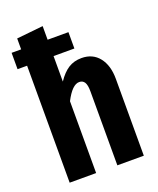

<svg xmlns="http://www.w3.org/2000/svg" viewBox="-140 -841 765 927"><g transform="rotate(-20 242.5 -377.5)"><path d="M437 -395V0H301V-380Q301 -413 292 -427Q283 -441 265 -441Q229 -441 192 -369V0H56V-601H7V-685H56V-741L192 -755V-685H299V-601H192V-470Q218 -509 247 -527.5Q276 -546 315 -546Q372 -546 404.5 -505Q437 -464 437 -395Z"/></g></svg>

Font: Fira Sans Compressed SemiBold
Style: Regular
Weight: 600
Width: 1
Designer: bBox Type GmbH & Carrois Corporate GbR & Edenspiekermann AG
Foundry: bBox Type GmbH & Carrois Corporate GbR & Edenspiekermann AG
Version: Version 4.301